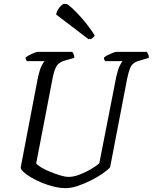

<svg xmlns="http://www.w3.org/2000/svg" viewBox="-20 -972 789 992"><path d="M320 0Q290 0 257.5 -8Q225 -16 195 -28.5Q165 -41 140.5 -55.5Q116 -70 101.5 -83.5Q87 -97 87 -107L177 -577Q185 -611 194.5 -631Q204 -651 211 -656H119Q118 -658 115 -662.5Q112 -667 112 -674Q118 -680 131 -687Q144 -694 157 -699Q170 -704 176 -704H353Q356 -701 360 -693Q364 -685 364 -673L318 -660Q288 -652 275 -634.5Q262 -617 253 -574L167 -128Q173 -119 193 -107Q213 -95 240 -84Q267 -73 292.5 -65.5Q318 -58 335 -58Q360 -58 392.5 -70.5Q425 -83 453 -100Q481 -117 493 -128L581 -577Q589 -613 598.5 -632Q608 -651 614 -656H524Q522 -658 519.5 -662.5Q517 -667 517 -674Q524 -681 537 -687.5Q550 -694 563 -699Q576 -704 580 -704H739Q741 -700 745 -693Q749 -686 749 -673L702 -659Q682 -654 670 -644.5Q658 -635 651 -617Q644 -599 637 -566L549 -108Q537 -94 510.5 -75.5Q484 -57 450 -40Q416 -23 382 -11.5Q348 0 320 0ZM447 -769 279 -897Q280 -911 288.5 -923.5Q297 -936 307 -944Q317 -952 321 -952Q328 -952 350.5 -932Q373 -912 404.5 -876Q436 -840 469 -790Q468 -784 460.5 -777.5Q453 -771 447 -769ZM438 -769 270 -897Q272 -910 279.5 -922.5Q287 -935 296.5 -943.5Q306 -952 313 -952Q320 -952 341.5 -931.5Q363 -911 394.5 -874.5Q426 -838 460 -790Q459 -787 452.5 -779.5Q446 -772 438 -769Z"/></svg>

Font: Texturina Medium 12pt Light
Style: Italic
Weight: 300
Italic angle: -11°
Version: Version 1.002